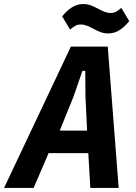

<svg xmlns="http://www.w3.org/2000/svg" viewBox="-60 -928 670 948"><path d="M526 0H386L376 -172H180L106 0H-40L290 -698H472ZM370 -283 362 -451 361 -578H347L303 -451L235 -283ZM474 -763Q455 -763 438 -769Q421 -775 403 -785Q385 -795 369.5 -801Q354 -807 339 -807Q323 -807 312.5 -801Q302 -795 286 -782L247 -847Q268 -874 294 -891Q320 -908 351 -908Q371 -908 387.5 -902Q404 -896 422 -886Q440 -876 455.5 -870Q471 -864 486 -864Q502 -864 512.5 -870Q523 -876 539 -889L578 -824Q557 -797 531.5 -780Q506 -763 474 -763Z"/></svg>

Font: IBM Plex Sans Condensed
Style: Bold Italic
Weight: 700
Width: 3
Italic angle: -11.31°
Designer: Mike Abbink, Paul van der Laan, Pieter van Rosmalen
Foundry: Bold Monday
Version: Version 3.201